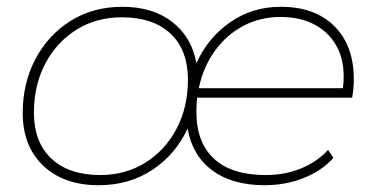

<svg xmlns="http://www.w3.org/2000/svg" viewBox="-20 -543 1113 566"><path d="M271 3Q168 3 107.5 -54.5Q47 -112 47 -210Q47 -299 85 -370Q123 -441 189 -482Q255 -523 341 -523Q430 -523 487.5 -478.5Q545 -434 559 -357Q593 -432 658.5 -477.5Q724 -523 808 -523Q908 -523 965.5 -466Q1023 -409 1023 -309Q1023 -282 1018 -255H561Q559 -234 559 -213Q559 -123 611 -75Q663 -27 763 -27Q820 -27 867.5 -46.5Q915 -66 947 -101L963 -78Q931 -41 877 -19Q823 3 760 3Q665 3 606 -40.5Q547 -84 533 -164Q498 -88 429.5 -42.5Q361 3 271 3ZM276 -27Q350 -27 408.5 -63.5Q467 -100 500.5 -163.5Q534 -227 534 -308Q534 -396 482.5 -444Q431 -492 339 -492Q264 -492 205.5 -455.5Q147 -419 113.5 -355.5Q80 -292 80 -211Q80 -124 131.5 -75.5Q183 -27 276 -27ZM566 -283H991Q999 -351 977 -397.5Q955 -444 911 -468.5Q867 -493 807 -493Q747 -493 697 -466.5Q647 -440 613 -392.5Q579 -345 566 -283Z"/></svg>

Font: Montserrat ExtraLight
Style: Italic
Weight: 200
Italic angle: -11.3°
Designer: Julieta Ulanovsky
Foundry: Julieta Ulanovsky
Version: Version 9.000; ttfautohint (v1.8.4.7-5d5b)